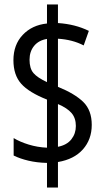

<svg xmlns="http://www.w3.org/2000/svg" viewBox="-20 -780 469 858"><path d="M190 -52Q145 -53 107 -62Q69 -71 41 -85V-163Q69 -146 108 -134Q147 -122 190 -120V-335Q109 -367 74.5 -406Q40 -445 40 -511Q40 -580 81.5 -624Q123 -668 190 -675V-760H239V-677Q316 -672 377 -642L354 -577Q304 -603 239 -607V-392Q315 -361 352.5 -324Q390 -287 390 -222Q390 -157 350.5 -112.5Q311 -68 239 -56V58H190ZM190 -606Q153 -600 132.5 -575Q112 -550 112 -513Q112 -474 129.5 -453.5Q147 -433 190 -413ZM239 -124Q279 -132 299 -157.5Q319 -183 319 -217Q319 -252 300 -274.5Q281 -297 239 -315Z"/></svg>

Font: Noto Sans Georgian ExtraCondensed
Style: Regular
Weight: 400
Width: 2
Designer: Monotype Design Team, Akaki Razmadze
Foundry: Google LLC
Version: Version 2.005; ttfautohint (v1.8.4.7-5d5b)